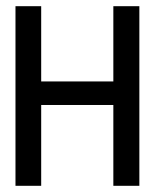

<svg xmlns="http://www.w3.org/2000/svg" viewBox="-20 -600 505 620"><path d="M30 0H113V-261H346V0H430V-580H346V-337H113V-580H30Z"/></svg>

Font: Charger Pro
Style: Bd
Weight: 700
Designer: Jasper
Foundry: Cannot Into Space Fonts
Version: Version 1.09